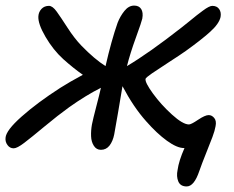

<svg xmlns="http://www.w3.org/2000/svg" viewBox="-37 -526 843 691"><path d="M12.2 7.8Q-1.5 7.8 -10 -3.9Q-18.6 -15.6 -17.1 -29.8Q-15.6 -56.6 41.3 -106.9Q98.1 -157.2 180.2 -210Q212.4 -230.5 261.2 -256.8Q228 -279.8 190.9 -313Q154.3 -346.2 126.7 -393.6Q99.1 -440.9 101.1 -467.8Q102.1 -482.9 112.3 -493.9Q122.6 -504.9 139.2 -504.9Q152.3 -504.9 167.2 -484.1Q182.1 -463.4 206.3 -425.8Q230.5 -388.2 255.9 -361.8Q303.2 -313 342.8 -288.1Q363.8 -379.9 386.2 -443.8Q395.5 -467.8 410.9 -486.8Q426.3 -505.9 445.8 -505.9Q463.4 -505.9 471.2 -493.4Q479 -481 475.1 -459Q473.1 -448.7 452.4 -391.6Q431.6 -334.5 419.9 -288.1Q499.5 -335.4 616.2 -426.8Q626.5 -434.6 643.6 -448.7Q660.6 -462.9 670.7 -470.7Q680.7 -478.5 692.9 -487.5Q705.1 -496.6 713.4 -500.7Q721.7 -504.9 727.1 -504.9Q743.7 -504.9 751.7 -493.4Q759.8 -481.9 756.8 -464.8Q751.5 -440.4 719.2 -411.4Q687 -382.3 631.8 -342.8Q610.4 -327.6 571.3 -302.5Q532.2 -277.3 510 -262Q487.8 -246.6 486.8 -242.2Q484.4 -229.5 513.4 -189.5Q542.5 -149.4 581.8 -113.8Q621.1 -78.1 643.1 -78.1Q650.9 -78.1 676 -95Q701.2 -111.8 713.9 -111.8Q725.6 -111.8 734.1 -101.3Q742.7 -90.8 738.8 -71.8Q736.3 -56.2 727.5 -32.7Q718.8 -9.3 704.3 26.4Q689.9 62 680.2 89.8Q661.6 145 634.8 145Q612.3 145 604.7 127Q597.2 108.9 602.1 85.9Q606.4 53.2 627 6.8H625Q600.1 6.8 563.7 -19.5Q527.3 -45.9 488.8 -89.8Q443.4 -140.6 403.8 -215.8Q387.7 -117.7 374 -42Q369.1 -17.6 357.2 -2.2Q345.2 13.2 326.2 13.2Q310.1 13.2 300.8 -1.2Q291.5 -15.6 290.8 -35.9Q290 -56.2 293.9 -78.1Q297.9 -98.1 309.3 -141.8Q320.8 -185.5 326.2 -210Q272.5 -183.1 211.9 -140.1Q171.9 -111.3 123.8 -71.3Q75.7 -31.2 50 -11.7Q24.4 7.8 12.2 7.8Z"/></svg>

Font: Shantell Sans Normal
Style: Italic
Weight: 400
Italic angle: -11.31°
Designer: Stephen Nixon, Anya Danilova, Shantell Martin
Foundry: Arrow Type
Version: Version 1.006;[559af2be0]